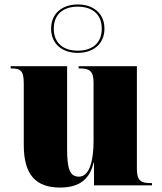

<svg xmlns="http://www.w3.org/2000/svg" viewBox="-20 -834 731 864"><path d="M330 -596C397 -596 450 -634 450 -705C450 -776 397 -814 330 -814C263 -814 210 -776 210 -705C210 -634 263 -596 330 -596ZM330 -606C266 -606 222 -639 222 -705C222 -771 266 -804 330 -804C394 -804 438 -771 438 -705C438 -639 394 -606 330 -606ZM250 10C338 10 384 -28 401 -102H403V0H664V-10H660C616 -10 596 -19 596 -73V-536H334V-526H338C382 -526 401 -516 401 -462V-199C401 -120 386 -39 335 -39C293 -39 282 -78 282 -163V-536H28V-526H30C73 -526 87 -517 87 -456V-181C87 -47 142 10 250 10Z"/></svg>

Font: Noto Serif Display Black
Style: Regular
Weight: 900
Designer: Monotype Design Team
Foundry: Monotype Imaging Inc.
Version: Version 2.009